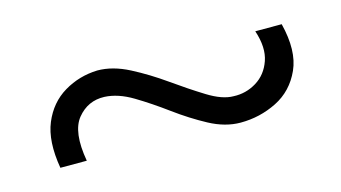

<svg xmlns="http://www.w3.org/2000/svg" viewBox="-35 -444 562 316"><g transform="rotate(-15 246.5 -286.0)"><path d="M85 -219H40Q32 -266 44.5 -296Q57 -326 83 -341.5Q109 -357 140 -358Q166 -358 194 -343.5Q222 -329 249.5 -309.5Q277 -290 302 -274.5Q327 -259 346 -259Q367 -258 385 -269Q403 -280 410.5 -301.5Q418 -323 408 -353H453Q465 -305 451 -274Q437 -243 408 -228.5Q379 -214 346 -214Q320 -214 293 -228.5Q266 -243 239.5 -262.5Q213 -282 188 -297Q163 -312 140 -313Q112 -314 94 -292Q76 -270 85 -219Z"/></g></svg>

Font: Cinzel
Style: Regular
Weight: 400
Designer: Natanael Gama
Version: Version 2.000